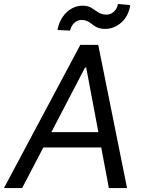

<svg xmlns="http://www.w3.org/2000/svg" viewBox="-40 -955 736 975"><path d="M-19.9 0 367.9 -727.3H458.8L605.1 0H512.8L474.1 -206H180L72.4 0ZM459.5 -284.1 397.7 -612.2H392L220.9 -284.1ZM252.1 -802.6Q256 -826.7 266.7 -848.9Q277.3 -871.1 293.9 -888.3Q310.4 -905.5 332.2 -915.8Q354 -926.1 380 -926.1Q407 -926.1 424.7 -914.8Q433.6 -909.1 442.1 -903.4Q450.6 -897.7 459.5 -892Q477.3 -880.7 502.1 -880.7Q513.1 -880.7 522.7 -885.3Q532.3 -889.9 540 -897.4Q547.6 -904.8 552.6 -914.6Q557.5 -924.4 558.9 -934.7L621.4 -929Q612.9 -873.2 576.3 -840.9Q539.4 -808.2 493.6 -808.2Q476.9 -808.2 465.4 -811.6Q453.8 -815 445 -820Q436.1 -824.9 429 -831Q421.9 -837 413.9 -842Q405.9 -846.9 396.3 -850.3Q386.7 -853.7 372.9 -853.7Q362.9 -853.7 353.5 -849.4Q344.1 -845.2 336.5 -837.9Q328.8 -830.6 323.5 -820.8Q318.2 -811.1 316.1 -799.7Z"/></svg>

Font: Inter P
Style: Italic
Weight: 400
Italic angle: -9.40001°
Designer: Rasmus Andersson
Foundry: rsms
Version: Version 3.018;git-588b23468